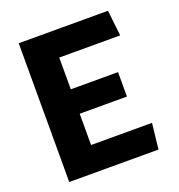

<svg xmlns="http://www.w3.org/2000/svg" viewBox="-132 -840 884 949"><g transform="rotate(-20 310.0 -365.0)"><path d="M71 0H540.5L555.5 -135H235V-299.5H483.5V-428H235V-595H555.5L540.5 -730H71Z"/></g></svg>

Font: Monaspace Argon ExtraBold
Style: Bold
Weight: 800
Designer: Riley Cran & the Lettermatic Team
Foundry: Lettermatic
Version: Version 1.000 (Monaspace Argon)